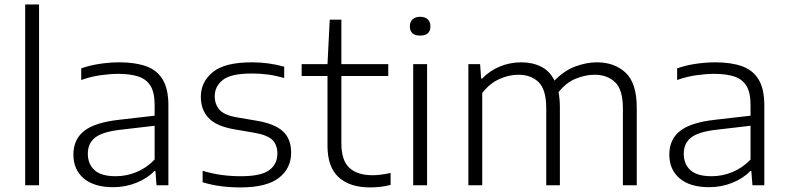

<svg xmlns="http://www.w3.org/2000/svg" viewBox="-20 -828 3520 858"><path d="M92.5 0V-808H154.5V0Z M486 8.5Q400.5 8.5 354.2 -30.8Q308 -70 308 -137Q308 -205 356.2 -243Q404.5 -281 514.5 -293L671 -311V-359.5Q671 -414.5 652.5 -444.5Q634 -474.5 597.8 -486.2Q561.5 -498 508.5 -498Q473.5 -498 430 -492Q386.5 -486 343 -470.5V-522.5Q380.5 -536 426 -542.8Q471.5 -549.5 513.5 -549.5Q584 -549.5 633 -532Q682 -514.5 707.2 -472.5Q732.5 -430.5 732.5 -357.5V0H679.5L674.5 -64H670Q639.5 -31.5 590.2 -11.5Q541 8.5 486 8.5ZM372.5 -141.5Q372.5 -94.5 402.5 -67.5Q432.5 -40.5 497 -40.5Q545 -40.5 590 -59Q635 -77.5 671 -115V-266L517 -248Q438 -239 405.2 -213.2Q372.5 -187.5 372.5 -141.5Z M1054.5 9.5Q1008 9.5 966.5 4Q925 -1.5 885.5 -13.5V-64.5Q932.5 -51 973 -45.8Q1013.5 -40.5 1056.5 -40.5Q1145.5 -40.5 1182.5 -67.2Q1219.5 -94 1219.5 -141.5Q1219.5 -180.5 1197.5 -202.5Q1175.5 -224.5 1115.5 -235L1027.5 -250Q946.5 -264 912 -300.8Q877.5 -337.5 877.5 -395.5Q877.5 -462 931 -505.8Q984.5 -549.5 1105 -549.5Q1181.5 -549.5 1250 -530V-479.5Q1211 -490.5 1176.8 -495Q1142.5 -499.5 1105.5 -499.5Q1011.5 -499.5 975.5 -470.5Q939.5 -441.5 939.5 -397.5Q939.5 -364 959.5 -339Q979.5 -314 1039 -303.5L1127 -288.5Q1207.5 -275 1244.2 -241.2Q1281 -207.5 1281 -146Q1281 -75 1225.8 -32.8Q1170.5 9.5 1054.5 9.5Z M1633.5 9.5Q1543.5 9.5 1493.5 -35.8Q1443.5 -81 1443.5 -177V-488.5H1328V-541.5H1443.5L1453.5 -740H1505.5V-541.5H1715V-488.5H1505.5V-188Q1505.5 -110.5 1541.5 -77.8Q1577.5 -45 1645 -45Q1679 -45 1725.5 -55V-1.5Q1700 4.5 1678.8 7Q1657.5 9.5 1633.5 9.5Z M1826.5 0V-541.5H1888.5V0ZM1857.5 -669Q1811.5 -669 1811.5 -710.5Q1811.5 -730.5 1823.8 -741.8Q1836 -753 1857.5 -753Q1879 -753 1891.2 -741.8Q1903.5 -730.5 1903.5 -710.5Q1903.5 -669 1857.5 -669Z M2073 0V-541.5H2125.5L2130 -477H2134.5Q2169 -512.5 2214.2 -531Q2259.5 -549.5 2309.5 -549.5Q2359.5 -549.5 2398 -530.2Q2436.5 -511 2458 -468Q2502.5 -513.5 2552.2 -531.5Q2602 -549.5 2647 -549.5Q2726.5 -549.5 2776 -502.8Q2825.5 -456 2825.5 -347V0H2763.5V-344Q2763.5 -427.5 2728.5 -460.8Q2693.5 -494 2636.5 -494Q2597 -494 2553.2 -476.5Q2509.5 -459 2476 -416Q2482 -385 2482 -347.5V0H2421V-344Q2421 -427.5 2387 -460.8Q2353 -494 2297 -494Q2254 -494 2211 -474.5Q2168 -455 2135 -412.5V0Z M3149 8.5Q3063.5 8.5 3017.2 -30.8Q2971 -70 2971 -137Q2971 -205 3019.2 -243Q3067.5 -281 3177.5 -293L3334 -311V-359.5Q3334 -414.5 3315.5 -444.5Q3297 -474.5 3260.8 -486.2Q3224.5 -498 3171.5 -498Q3136.5 -498 3093 -492Q3049.5 -486 3006 -470.5V-522.5Q3043.5 -536 3089 -542.8Q3134.5 -549.5 3176.5 -549.5Q3247 -549.5 3296 -532Q3345 -514.5 3370.2 -472.5Q3395.5 -430.5 3395.5 -357.5V0H3342.5L3337.5 -64H3333Q3302.5 -31.5 3253.2 -11.5Q3204 8.5 3149 8.5ZM3035.5 -141.5Q3035.5 -94.5 3065.5 -67.5Q3095.5 -40.5 3160 -40.5Q3208 -40.5 3253 -59Q3298 -77.5 3334 -115V-266L3180 -248Q3101 -239 3068.2 -213.2Q3035.5 -187.5 3035.5 -141.5Z"/></svg>

Font: Encode Sans Expanded Expanded Light
Style: Regular
Weight: 300
Width: 7
Designer: Multiple Designers
Foundry: Impallari Type
Version: Version 3.000; ttfautohint (v1.8.3) -l 8 -r 50 -G 200 -x 14 